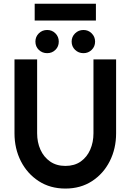

<svg xmlns="http://www.w3.org/2000/svg" viewBox="-20 -1028 721 1060"><path d="M341 13Q257 13 193.8 -28Q130.5 -69 95.2 -138.2Q60 -207.5 60 -292V-700H185V-292Q185 -242.5 203.2 -201.8Q221.5 -161 256.5 -136.5Q291.5 -112 341 -112Q391 -112 425.5 -136.2Q460 -160.5 478 -201.5Q496 -242.5 496 -292V-700H621V-292Q621 -207.5 586 -138.2Q551 -69 488 -28Q425 13 341 13ZM240.5 -734.5Q213 -734.5 194.2 -752.8Q175.5 -771 175.5 -798.5Q175.5 -825 194.2 -843.8Q213 -862.5 240.5 -862.5Q267.5 -862.5 286 -843.8Q304.5 -825 304.5 -798.5Q304.5 -771 286 -752.8Q267.5 -734.5 240.5 -734.5ZM441 -734.5Q413.5 -734.5 394.5 -752.8Q375.5 -771 375.5 -798.5Q375.5 -825 394.5 -843.8Q413.5 -862.5 441 -862.5Q467.5 -862.5 486.2 -843.8Q505 -825 505 -798.5Q505 -771 486.2 -752.8Q467.5 -734.5 441 -734.5ZM171.5 -1007.5H509.5V-914.5H171.5Z"/></svg>

Font: Urbanist
Style: Bold
Weight: 700
Designer: Corey Hu
Foundry: Corey Hu
Version: Version 1.330; ttfautohint (v1.8.4.7-5d5b)